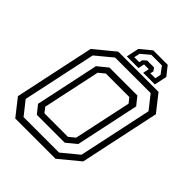

<svg xmlns="http://www.w3.org/2000/svg" viewBox="-233 -985 1119 1119"><g transform="rotate(45 326.5 -425.0)"><path d="M86 0 5 -103 110 -597 235 -700H567L648 -597L543 -103L418 0ZM185 -141.5H379L416 -172L492 -528L468 -558.5H274L237 -528L161 -172ZM114.5 -40H407L508.5 -123.5L605.5 -579L539.5 -662.5H246.5L145.5 -579L48.5 -123.5ZM159.5 -104 119.5 -154.5 203 -548 264.5 -598H494.5L534.5 -548L451 -154.5L389.5 -104ZM493 -849.5 537.5 -793.5 521 -715.5H425L433 -753.5H394L386 -715.5H290L306.5 -793.5L374 -849.5ZM472 -823H384.5L331.5 -778.5L324 -743H365L369.5 -763.5L391 -782.5H447.5L461 -763.5L456.5 -743H497.5L505 -778.5Z"/></g></svg>

Font: Tourney
Style: Italic
Weight: 400
Italic angle: -12°
Version: Version 1.015